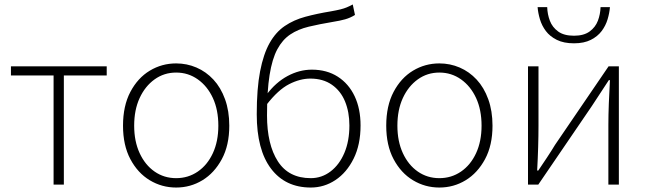

<svg xmlns="http://www.w3.org/2000/svg" viewBox="-20 -827 2894 860"><path d="M220 0V-489H29V-530H458V-489H266V0Z M769 13Q705 13 651 -19.5Q597 -52 564 -114Q531 -176 531 -264Q531 -353 564 -415.5Q597 -478 651 -510.5Q705 -543 769 -543Q817 -543 860 -524.5Q903 -506 936 -470.5Q969 -435 988 -382.5Q1007 -330 1007 -264Q1007 -176 973.5 -114Q940 -52 886.5 -19.5Q833 13 769 13ZM769 -29Q823 -29 866 -58.5Q909 -88 933.5 -141Q958 -194 958 -264Q958 -335 933.5 -388Q909 -441 866 -471.5Q823 -502 769 -502Q715 -502 672.5 -471.5Q630 -441 605.5 -388Q581 -335 581 -264Q581 -194 605.5 -141Q630 -88 672.5 -58.5Q715 -29 769 -29Z M1372 13Q1258 13 1194 -71.5Q1130 -156 1130 -315Q1130 -430 1145 -507.5Q1160 -585 1187.5 -634Q1215 -683 1255.5 -710.5Q1296 -738 1348 -752Q1400 -766 1461 -776Q1489 -781 1505 -785Q1521 -789 1533 -794Q1545 -799 1560 -807L1570 -760Q1549 -747 1526 -740.5Q1503 -734 1471 -729Q1411 -719 1363 -707.5Q1315 -696 1280 -672.5Q1245 -649 1222 -606Q1199 -563 1187.5 -491Q1176 -419 1176 -310Q1176 -180 1224.5 -104.5Q1273 -29 1372 -29Q1421 -29 1460.5 -59Q1500 -89 1522.5 -142Q1545 -195 1545 -265Q1545 -325 1525.5 -372.5Q1506 -420 1466.5 -447.5Q1427 -475 1370 -475Q1324 -475 1275 -450Q1226 -425 1174 -358V-403Q1215 -458 1268 -486.5Q1321 -515 1377 -515Q1444 -515 1493 -483.5Q1542 -452 1568.5 -396Q1595 -340 1595 -265Q1595 -179 1564 -116.5Q1533 -54 1482.5 -20.5Q1432 13 1372 13Z M1948 13Q1884 13 1830 -19.5Q1776 -52 1743 -114Q1710 -176 1710 -264Q1710 -353 1743 -415.5Q1776 -478 1830 -510.5Q1884 -543 1948 -543Q1996 -543 2039 -524.5Q2082 -506 2115 -470.5Q2148 -435 2167 -382.5Q2186 -330 2186 -264Q2186 -176 2152.5 -114Q2119 -52 2065.5 -19.5Q2012 13 1948 13ZM1948 -29Q2002 -29 2045 -58.5Q2088 -88 2112.5 -141Q2137 -194 2137 -264Q2137 -335 2112.5 -388Q2088 -441 2045 -471.5Q2002 -502 1948 -502Q1894 -502 1851.5 -471.5Q1809 -441 1784.5 -388Q1760 -335 1760 -264Q1760 -194 1784.5 -141Q1809 -88 1851.5 -58.5Q1894 -29 1948 -29Z M2345 0V-530H2392V-263Q2392 -220 2390.5 -168Q2389 -116 2386 -63H2391Q2408 -88 2429.5 -120.5Q2451 -153 2466 -178L2706 -530H2752V0H2705V-267Q2705 -311 2707 -363Q2709 -415 2712 -468H2707Q2691 -443 2669 -410Q2647 -377 2631 -352L2391 0ZM2551 -633Q2505 -633 2474 -648.5Q2443 -664 2425 -688Q2407 -712 2398.5 -740.5Q2390 -769 2388 -795H2431Q2432 -763 2443 -734Q2454 -705 2480 -686Q2506 -667 2551 -667Q2595 -667 2621 -686Q2647 -705 2658 -734Q2669 -763 2670 -795H2712Q2710 -769 2701.5 -740.5Q2693 -712 2675 -688Q2657 -664 2626.5 -648.5Q2596 -633 2551 -633Z"/></svg>

Font: Noto Sans SC ExtraLight
Style: Regular
Weight: 250
Designer: Ryoko NISHIZUKA 西塚涼子 (kana, bopomofo & ideographs); Paul D. Hunt (Latin, Greek & Cyrillic); Sandoll Communications 산돌커뮤니
Foundry: Adobe
Version: Version 2.004-H2;hotconv 1.0.118;makeotfexe 2.5.65603